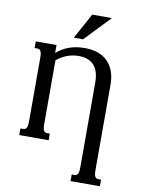

<svg xmlns="http://www.w3.org/2000/svg" viewBox="-98 -782 772 1047"><g transform="rotate(10 288.0 -258.5)"><path d="M171.9 -85Q171.9 -69.8 173.3 -60.5Q174.8 -51.3 178.2 -45.9Q181.6 -40.5 186.3 -38.6Q190.9 -36.6 197.8 -36.6H210.9V0H48.3V-36.6H62Q68.4 -36.6 73.2 -38.6Q78.1 -40.5 81.5 -45.9Q85 -51.3 86.4 -60.5Q87.9 -69.8 87.9 -85V-433.6Q87.9 -448.7 86.4 -458Q85 -467.3 81.5 -472.7Q78.1 -478 73.2 -480Q68.4 -481.9 62 -481.9H48.3V-518.6H163.1V-475.1Q177.7 -487.3 193.8 -497.3Q210 -507.3 228.8 -514.4Q247.6 -521.5 269.8 -525.4Q292 -529.3 318.4 -529.3Q360.4 -529.3 392.6 -517.6Q424.8 -505.9 446.5 -483.4Q468.3 -460.9 479.5 -429Q490.7 -397 490.7 -356V113.8Q490.7 128.9 492.2 138.2Q493.7 147.5 497.1 152.8Q500.5 158.2 505.1 160.2Q509.8 162.1 516.6 162.1H529.8V198.7H367.2V162.1H380.9Q387.2 162.1 392.1 160.2Q397 158.2 400.4 152.8Q403.8 147.5 405.3 138.2Q406.7 128.9 406.7 113.8V-353Q406.7 -382.3 400.4 -406Q394 -429.7 380.4 -446.3Q366.7 -462.9 345.2 -471.9Q323.7 -481 293.9 -481Q227.1 -481 171.9 -436ZM326.2 -715.8H435.1L300.3 -574.7H249Z"/></g></svg>

Font: Arian Grqi
Style: Regular
Weight: 400
Designer: Ruben Hakobyan (Tarumian)
Foundry: Ruben Hakobyan (Tarumian)
Version: Version 1.003